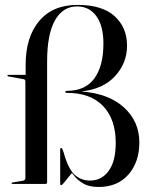

<svg xmlns="http://www.w3.org/2000/svg" viewBox="-20 -732 594 764"><path d="M534.5 -165.5Q534.5 -87 491 -37.5Q447.5 12 373 12Q334.5 12 311.5 -1.8Q288.5 -15.5 278 -29.2Q267.5 -43 266.5 -43Q265 -43 255.8 -31.2Q246.5 -19.5 236.8 -7.5Q227 4.5 224 4.5Q219.5 4.5 219.5 1V-137Q219.5 -143 223.5 -143Q226.5 -143 228 -139L233.5 -124.5Q251 -61 276.5 -37.2Q302 -13.5 338 -13.5Q384.5 -13.5 412.5 -52Q440.5 -90.5 440.5 -163.5Q440.5 -257.5 390.2 -310Q340 -362.5 246.5 -362.5Q240 -362.5 240 -366.5Q240 -370.5 246.5 -370.5Q319.5 -370.5 355.5 -420Q391.5 -469.5 391.5 -558.5Q391.5 -629.5 363.2 -668Q335 -706.5 287 -706.5Q230 -706.5 198.8 -651.2Q167.5 -596 167.5 -487V-7.5Q167.5 0 160 0H29Q26 0 26 -2.5Q26 -5 30.5 -6L69.5 -12.5Q81 -14.5 81 -23V-407.5Q81 -416 73.5 -417L13 -428Q9.5 -428.5 9.5 -431.5Q9.5 -434 13 -434H82V-474Q82 -584 135.8 -648.2Q189.5 -712.5 288.5 -712.5Q387 -712.5 436.2 -667.5Q485.5 -622.5 485.5 -550.5Q485.5 -481 438 -429.2Q390.5 -377.5 303.5 -368Q413 -360 473.8 -304Q534.5 -248 534.5 -165.5Z"/></svg>

Font: Fraunces144ptRegular
Style: Regular
Weight: 400
Version: Version 1.000;[0bf87f6ff]